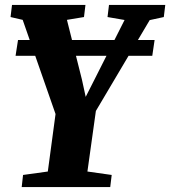

<svg xmlns="http://www.w3.org/2000/svg" viewBox="-20 -763 694 783"><path d="M68.5 0 74 -49.5 175 -63.5 206.5 -298 72.5 -682 23 -693.5 29 -743H328.5L322.5 -693.5L253 -682L314 -439L329.5 -368L365.5 -439L488 -681.5L418.5 -693.5L424.5 -743H654L648 -693.5L590.5 -681L371 -310.5L336.5 -63.5L435.5 -49.5L429.5 0ZM610.5 -600 601 -535.5H43.5L53.5 -600Z"/></svg>

Font: Merriweather 24pt SemiCondensed Black
Style: Italic
Weight: 900
Width: 4
Italic angle: -7.8°
Designer: Eben Sorkin
Foundry: Eben Sorkin
Version: Version 2.101